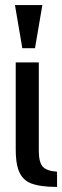

<svg xmlns="http://www.w3.org/2000/svg" viewBox="-20 -730 245 757"><path d="M133 -136Q133 -91 148 -73.5Q163 -56 205 -53V7Q139 7 102.5 -7Q66 -21 52 -62Q42 -91 42 -141V-484H133ZM118 -540H68L39 -710H147Z"/></svg>

Font: Gamestation Display
Style: Regular
Weight: 400
Designer: Jonas Hecksher
Foundry: Jonas Hecksher, Playtypeª, e-types AS
Version: Version 1.003